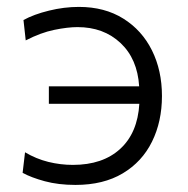

<svg xmlns="http://www.w3.org/2000/svg" viewBox="-20 -526 544 556"><path d="M198.5 9.5Q149 9.5 109.5 -1.2Q70 -12 45.5 -25.5L52.5 -85Q84.5 -66 119.8 -57.2Q155 -48.5 191 -48.5Q277.5 -48.5 328 -94.8Q378.5 -141 383.5 -225.5H121.5V-276H383Q378 -355.5 329 -401.5Q280 -447.5 204.5 -447.5Q176 -447.5 137 -439.5Q98 -431.5 54.5 -409L48 -468Q78 -484.5 121.8 -495.2Q165.5 -506 208.5 -506Q283 -506 337 -472.2Q391 -438.5 420 -380.2Q449 -322 449 -248Q449 -174 420.2 -115.8Q391.5 -57.5 335.5 -24Q279.5 9.5 198.5 9.5Z"/></svg>

Font: Commissioner Light
Style: Regular
Weight: 300
Designer: Kostas Bartsokas
Foundry: Kostas Bartsokas
Version: Version 1.000; ttfautohint (v1.8.3)